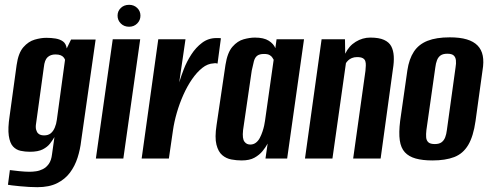

<svg xmlns="http://www.w3.org/2000/svg" viewBox="-20 -658 2036 797"><path d="M135 119Q121 119 101 118Q81 117 62 115Q43 113 29.5 111.5Q16 110 13 109L21 48Q35 50 60 52.5Q85 55 103 55Q115 55 129.5 53Q144 51 158 44Q172 37 182.5 22.5Q193 8 196 -18L206 -89Q199 -77 188 -62.5Q177 -48 157.5 -38Q138 -28 104 -28Q84 -28 65.5 -32Q47 -36 34 -50Q21 -64 16.5 -94.5Q12 -125 20 -177L49 -388Q56 -438 77 -462Q98 -486 124 -493.5Q150 -501 172 -501Q193 -501 211 -498Q229 -495 241.5 -486Q254 -477 257 -457L275 -494H377L317 -74Q313 -38 302 -3.5Q291 31 270.5 58.5Q250 86 217 102.5Q184 119 135 119ZM163 -96Q180 -96 190.5 -104.5Q201 -113 207.5 -128.5Q214 -144 216 -161L250 -410Q248 -415 244 -420Q240 -425 232 -428.5Q224 -432 210 -432Q190 -432 177.5 -420.5Q165 -409 162 -379L130 -147Q127 -130 130 -119.5Q133 -109 138.5 -104Q144 -99 150.5 -97.5Q157 -96 163 -96Z M378 0 448 -495H562L492 0ZM516 -547Q495 -547 481.5 -560.5Q468 -574 468 -593Q468 -612 481.5 -625Q495 -638 516 -638Q536 -638 549.5 -625Q563 -612 563 -593Q563 -574 549.5 -560.5Q536 -547 516 -547Z M568 0 637 -495H750L724 -316Q731 -340 743 -371Q755 -402 774 -431.5Q793 -461 819 -480.5Q845 -500 878 -500Q882 -500 888 -500Q894 -500 897 -499L883 -394Q881 -395 876.5 -395.5Q872 -396 867 -395Q842 -394 819.5 -376Q797 -358 777 -329Q757 -300 741 -264Q725 -228 714 -190Q703 -152 698 -117L681 0Z M983 8Q962 8 940.5 4Q919 0 902.5 -14Q886 -28 878.5 -57.5Q871 -87 879 -139L916 -389Q924 -440 945 -464Q966 -488 991.5 -495Q1017 -502 1038 -502Q1075 -502 1095.5 -489Q1116 -476 1123 -458L1128 -495H1242L1172 0H1082L1091 -62Q1083 -47 1070 -31Q1057 -15 1036.5 -3.5Q1016 8 983 8ZM1019 -58Q1032 -58 1042 -65.5Q1052 -73 1058.5 -85.5Q1065 -98 1069.5 -111.5Q1074 -125 1076.5 -136.5Q1079 -148 1080 -156L1116 -410Q1114 -413 1110.5 -419Q1107 -425 1099 -429.5Q1091 -434 1076 -434Q1057 -434 1047.5 -426.5Q1038 -419 1034 -404Q1030 -389 1025 -365L989 -118Q987 -99 988.5 -87.5Q990 -76 995 -69.5Q1000 -63 1006 -60.5Q1012 -58 1019 -58Z M1246 0 1315 -495H1412L1413 -435Q1428 -467 1456.5 -484.5Q1485 -502 1517 -502Q1553 -502 1574 -492.5Q1595 -483 1604 -466Q1613 -449 1614.5 -425Q1616 -401 1611 -371L1560 0H1446L1497 -364Q1498 -376 1498.5 -386Q1499 -396 1496.5 -404Q1494 -412 1486 -416.5Q1478 -421 1462 -421Q1450 -421 1440.5 -417Q1431 -413 1425 -407Q1419 -401 1416 -396L1360 0Z M1775 8Q1734 8 1705.5 0Q1677 -8 1660.5 -26Q1644 -44 1639.5 -75.5Q1635 -107 1641 -156L1671 -366Q1678 -413 1698 -443.5Q1718 -474 1754.5 -488.5Q1791 -503 1847 -503Q1889 -503 1917.5 -494.5Q1946 -486 1962.5 -469Q1979 -452 1984 -426.5Q1989 -401 1983 -366L1954 -156Q1945 -92 1923.5 -56Q1902 -20 1865.5 -6Q1829 8 1775 8ZM1785 -60Q1803 -60 1813 -67.5Q1823 -75 1828 -88Q1833 -101 1835 -118L1871 -378Q1874 -395 1872.5 -408Q1871 -421 1863 -428Q1855 -435 1837 -435Q1819 -435 1809 -428Q1799 -421 1794 -408Q1789 -395 1787 -378L1750 -118Q1748 -101 1749 -88Q1750 -75 1758 -67.5Q1766 -60 1785 -60Z"/></svg>

Font: Alumni Sans Thin
Style: Bold Italic
Weight: 700
Italic angle: -8°
Version: Version 1.016